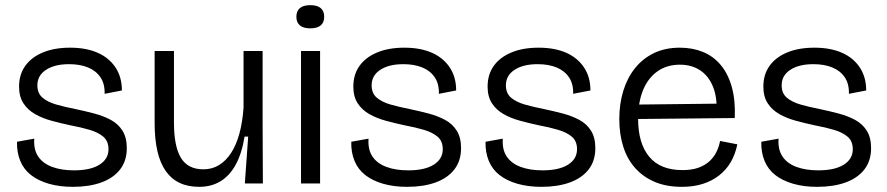

<svg xmlns="http://www.w3.org/2000/svg" viewBox="-20 -712 3442 745"><path d="M263 13Q211 13 169.5 1Q128 -11 100 -33Q72 -55 58.5 -88Q45 -121 46 -162L113 -174Q110 -132 128 -105Q146 -78 182 -64.5Q218 -51 267 -51Q331 -51 366 -73Q401 -95 401 -133Q401 -164 381.5 -181Q362 -198 328.5 -208Q295 -218 252 -226Q215 -234 180 -243.5Q145 -253 116.5 -269Q88 -285 71 -311Q54 -337 54 -376Q54 -423 78 -456.5Q102 -490 146.5 -508.5Q191 -527 252 -527Q314 -527 358.5 -507.5Q403 -488 428 -450.5Q453 -413 453 -361L386 -348Q387 -387 369.5 -412.5Q352 -438 321 -450.5Q290 -463 248 -463Q192 -463 158.5 -441Q125 -419 125 -381Q125 -350 145 -333Q165 -316 198 -306.5Q231 -297 272 -289Q310 -281 346 -271.5Q382 -262 410.5 -246.5Q439 -231 455.5 -204.5Q472 -178 472 -137Q472 -88 446 -54.5Q420 -21 373 -4Q326 13 263 13Z M753 13Q666 13 623 -48.5Q580 -110 580 -234V-514H655V-237Q655 -144 682 -99.5Q709 -55 769 -55Q803 -55 830 -71.5Q857 -88 877 -119Q897 -150 909 -194Q921 -238 925 -294V-514H999V-231L1000 0H930L943 -182H929Q918 -115 894 -72Q870 -29 834.5 -8Q799 13 753 13Z M1148 0V-514H1222V0ZM1184 -602Q1157 -602 1143.5 -613.5Q1130 -625 1130 -647Q1130 -669 1143.5 -680.5Q1157 -692 1184 -692Q1211 -692 1224.5 -680.5Q1238 -669 1238 -647Q1238 -625 1224.5 -613.5Q1211 -602 1184 -602Z M1560 13Q1508 13 1466.5 1Q1425 -11 1397 -33Q1369 -55 1355.5 -88Q1342 -121 1343 -162L1410 -174Q1407 -132 1425 -105Q1443 -78 1479 -64.5Q1515 -51 1564 -51Q1628 -51 1663 -73Q1698 -95 1698 -133Q1698 -164 1678.5 -181Q1659 -198 1625.5 -208Q1592 -218 1549 -226Q1512 -234 1477 -243.5Q1442 -253 1413.5 -269Q1385 -285 1368 -311Q1351 -337 1351 -376Q1351 -423 1375 -456.5Q1399 -490 1443.5 -508.5Q1488 -527 1549 -527Q1611 -527 1655.5 -507.5Q1700 -488 1725 -450.5Q1750 -413 1750 -361L1683 -348Q1684 -387 1666.5 -412.5Q1649 -438 1618 -450.5Q1587 -463 1545 -463Q1489 -463 1455.5 -441Q1422 -419 1422 -381Q1422 -350 1442 -333Q1462 -316 1495 -306.5Q1528 -297 1569 -289Q1607 -281 1643 -271.5Q1679 -262 1707.5 -246.5Q1736 -231 1752.5 -204.5Q1769 -178 1769 -137Q1769 -88 1743 -54.5Q1717 -21 1670 -4Q1623 13 1560 13Z M2081 13Q2029 13 1987.5 1Q1946 -11 1918 -33Q1890 -55 1876.5 -88Q1863 -121 1864 -162L1931 -174Q1928 -132 1946 -105Q1964 -78 2000 -64.5Q2036 -51 2085 -51Q2149 -51 2184 -73Q2219 -95 2219 -133Q2219 -164 2199.5 -181Q2180 -198 2146.5 -208Q2113 -218 2070 -226Q2033 -234 1998 -243.5Q1963 -253 1934.5 -269Q1906 -285 1889 -311Q1872 -337 1872 -376Q1872 -423 1896 -456.5Q1920 -490 1964.5 -508.5Q2009 -527 2070 -527Q2132 -527 2176.5 -507.5Q2221 -488 2246 -450.5Q2271 -413 2271 -361L2204 -348Q2205 -387 2187.5 -412.5Q2170 -438 2139 -450.5Q2108 -463 2066 -463Q2010 -463 1976.5 -441Q1943 -419 1943 -381Q1943 -350 1963 -333Q1983 -316 2016 -306.5Q2049 -297 2090 -289Q2128 -281 2164 -271.5Q2200 -262 2228.5 -246.5Q2257 -231 2273.5 -204.5Q2290 -178 2290 -137Q2290 -88 2264 -54.5Q2238 -21 2191 -4Q2144 13 2081 13Z M2626 13Q2566 13 2521 -6Q2476 -25 2445 -59.5Q2414 -94 2398.5 -142.5Q2383 -191 2383 -250Q2383 -309 2398.5 -359.5Q2414 -410 2444 -447.5Q2474 -485 2517.5 -506Q2561 -527 2618 -527Q2667 -527 2707.5 -510.5Q2748 -494 2776.5 -460Q2805 -426 2819.5 -374.5Q2834 -323 2831 -254L2428 -250V-306L2784 -310L2760 -270Q2764 -332 2747 -374.5Q2730 -417 2697 -439Q2664 -461 2618 -461Q2568 -461 2531.5 -435.5Q2495 -410 2475.5 -363Q2456 -316 2456 -251Q2456 -156 2499 -104Q2542 -52 2628 -52Q2664 -52 2689.5 -61Q2715 -70 2732.5 -86Q2750 -102 2760 -122.5Q2770 -143 2774 -165L2841 -152Q2833 -113 2815.5 -83Q2798 -53 2770.5 -31.5Q2743 -10 2707 1.5Q2671 13 2626 13Z M3151 13Q3099 13 3057.5 1Q3016 -11 2988 -33Q2960 -55 2946.5 -88Q2933 -121 2934 -162L3001 -174Q2998 -132 3016 -105Q3034 -78 3070 -64.5Q3106 -51 3155 -51Q3219 -51 3254 -73Q3289 -95 3289 -133Q3289 -164 3269.5 -181Q3250 -198 3216.5 -208Q3183 -218 3140 -226Q3103 -234 3068 -243.5Q3033 -253 3004.5 -269Q2976 -285 2959 -311Q2942 -337 2942 -376Q2942 -423 2966 -456.5Q2990 -490 3034.5 -508.5Q3079 -527 3140 -527Q3202 -527 3246.5 -507.5Q3291 -488 3316 -450.5Q3341 -413 3341 -361L3274 -348Q3275 -387 3257.5 -412.5Q3240 -438 3209 -450.5Q3178 -463 3136 -463Q3080 -463 3046.5 -441Q3013 -419 3013 -381Q3013 -350 3033 -333Q3053 -316 3086 -306.5Q3119 -297 3160 -289Q3198 -281 3234 -271.5Q3270 -262 3298.5 -246.5Q3327 -231 3343.5 -204.5Q3360 -178 3360 -137Q3360 -88 3334 -54.5Q3308 -21 3261 -4Q3214 13 3151 13Z"/></svg>

Font: Bricolage Grotesque 36pt Light
Style: Regular
Weight: 300
Designer: Mathieu Triay
Foundry: Atelier Triay
Version: Version 1.001;gftools[0.9.33.dev8+g029e19f]